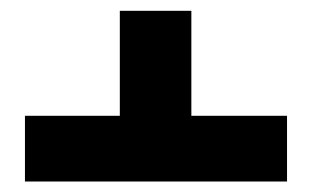

<svg xmlns="http://www.w3.org/2000/svg" viewBox="-20 -609 580 357"><path d="M202.8 -588.9H335.8V-393.7H513.7V-271.5H26.4V-393.7H202.8Z"/></svg>

Font: Heebo
Style: Regular
Weight: 400
Designer: Oded Ezer
Foundry: Ezer Type House
Version: Version 3.100